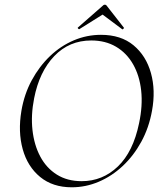

<svg xmlns="http://www.w3.org/2000/svg" viewBox="-20 -784 690 816"><path d="M285 12Q204 12 150.5 -32Q97 -76 76.5 -150Q56 -224 71 -313Q83 -384 115 -443Q147 -502 192.5 -545.5Q238 -589 293.5 -612.5Q349 -636 409 -636Q494 -636 547.5 -591.5Q601 -547 621.5 -473.5Q642 -400 626 -313Q613 -241 580.5 -181.5Q548 -122 501.5 -78.5Q455 -35 399.5 -11.5Q344 12 285 12ZM327 -14Q416 -14 481 -76.5Q546 -139 571 -260Q587 -335 580 -399Q573 -463 545.5 -511Q518 -559 473 -585.5Q428 -612 368 -612Q274 -612 210.5 -545.5Q147 -479 125 -366Q111 -295 118 -231.5Q125 -168 151 -119Q177 -70 221.5 -42Q266 -14 327 -14ZM317 -660Q316 -659 312.5 -662Q309 -665 311 -667L416 -759Q420 -764 425.5 -764Q431 -764 434 -759L506 -667Q508 -665 504.5 -661.5Q501 -658 499 -660L416 -722Z"/></svg>

Font: Cormorant Light Light
Style: Italic
Weight: 300
Italic angle: -10°
Version: Version 4.000